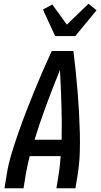

<svg xmlns="http://www.w3.org/2000/svg" viewBox="-20 -1008 540 1028"><path d="M4 0 16 -74Q25 -130 42 -186Q59 -242 78.5 -297.5Q98 -353 119 -408Q140 -463 162.5 -517.5Q185 -572 208.5 -626.5Q232 -681 257 -735H373Q380 -681 385.5 -626.5Q391 -572 395.5 -517.5Q400 -463 403 -408Q406 -353 407.5 -297.5Q409 -242 407 -186Q405 -130 396 -74L384 0H282L294 -74Q298 -98 300.5 -123Q303 -148 305 -172H139Q133 -148 127.5 -123Q122 -98 118 -74L106 0ZM165 -260H310Q312 -354 309 -447Q306 -540 301 -633Q263 -540 228.5 -447Q194 -354 165 -260ZM275 -815 210 -957 260 -984 338 -876 454 -988 497 -953 383 -815Z"/></svg>

Font: Iosevka Curly Semibold
Style: Italic
Weight: 600
Italic angle: -9°
Monospace: yes
Designer: Belleve Invis
Foundry: Belleve Invis
Version: Version 22.1.2; ttfautohint (v1.8.4)